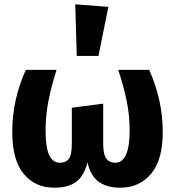

<svg xmlns="http://www.w3.org/2000/svg" viewBox="-20 -856 814 893"><path d="M737 -242Q737 -113 683 -48Q629 17 539 17Q476 17 438 -11.5Q400 -40 387 -101Q371 -38 334.5 -10.5Q298 17 233 17Q143 17 90 -47.5Q37 -112 37 -242Q37 -392 100 -531H243Q218 -452 205 -385Q192 -318 192 -249Q192 -170 209 -134.5Q226 -99 259 -99Q286 -99 300 -117Q314 -135 314 -187V-355L460 -374V-187Q460 -138 474.5 -118.5Q489 -99 516 -99Q583 -99 583 -250Q583 -318 569.5 -385Q556 -452 530 -531H674Q737 -390 737 -242ZM484 -824 438 -596H337L330 -836Z"/></svg>

Font: FiraGOUPP
Style: Bold
Weight: 700
Designer: bBox Type
Foundry: bBox Type GmbH
Version: Version 1.001